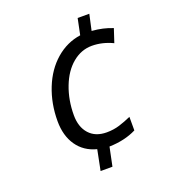

<svg xmlns="http://www.w3.org/2000/svg" viewBox="-135 -822 820 929"><g transform="rotate(-20 275.5 -357.0)"><path d="M284.2 9.8H223.1L244.1 -95.2Q179.7 -111.8 144.8 -162.4Q109.9 -212.9 109.9 -288.1Q109.9 -378.4 140.9 -456.1Q171.9 -533.7 228 -582.3Q284.2 -630.9 355 -641.1L372.1 -724.1H432.1L414.1 -642.1Q472.2 -637.7 520 -618.2L497.1 -548.8Q443.8 -574.2 390.1 -574.2Q335.4 -574.2 290.3 -536.9Q245.1 -499.5 219.5 -432.9Q193.8 -366.2 193.8 -288.1Q193.8 -227.1 226.1 -191.4Q258.3 -155.8 315.9 -155.8Q351.1 -155.8 382.3 -165.5Q413.6 -175.3 443.8 -189V-119.1Q383.8 -88.9 304.2 -86.9Z"/></g></svg>

Font: CAA NEO Sans
Style: Italic
Weight: 400
Italic angle: -12°
Version: Version 1.10